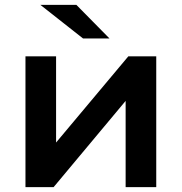

<svg xmlns="http://www.w3.org/2000/svg" viewBox="-20 -764 742 784"><path d="M84 -534H209V-182L504 -534H618V0H493V-352L199 0H84ZM145 -744H292L427 -607H319Z"/></svg>

Font: mBank SemiBold
Style: Regular
Weight: 600
Designer: Julieta Ulanovsky
Foundry: Julieta Ulanovsky
Version: Version 7.200